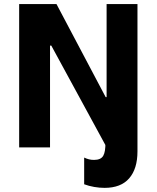

<svg xmlns="http://www.w3.org/2000/svg" viewBox="-20 -720 765 938"><path d="M490.8 197.8Q570.6 197.8 611.1 151.2Q651.6 104.6 651.6 19.6V-700H500.8V-245.6H496.2L256 -700H73.6V0H224.4V-497.2H230.6L499.6 -2.8L494.8 -24.2Q496 20.4 484.5 40.8Q473 61.2 439.4 61.2Q426.6 61.2 415.1 58.5Q403.6 55.8 391.2 49.8V180.2Q414.2 188.8 440.1 193.3Q466 197.8 490.8 197.8Z"/></svg>

Font: Fixel Variable
Style: Regular
Weight: 100
Width: 3
Designer: AlfaBravo + MacPaw
Foundry: Kyrylo Tkachov, Marchela Mozhyna, Serhii Makarenko, Maria Weinstein, Zakhar Kryvoshyya
Version: Version 1.211